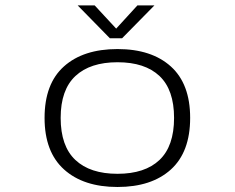

<svg xmlns="http://www.w3.org/2000/svg" viewBox="-20 -698 890 728"><path d="M565.5 -677.5 443 -553H396.5L274.5 -677.5H339L420.5 -589.5L501 -677.5ZM149 -251Q149 -380.5 222.5 -446.2Q296 -512 425.5 -512Q554.5 -512 627.8 -446Q701 -380 701 -251Q701 -121.5 627.8 -55.2Q554.5 11 425.5 11Q296.5 11 222.8 -55.5Q149 -122 149 -251ZM640 -251Q640 -357.5 584.8 -409.8Q529.5 -462 425.5 -462Q322 -462 266 -409.8Q210 -357.5 210 -251Q210 -144 265.8 -91.5Q321.5 -39 425.5 -39Q529.5 -39 584.8 -91.5Q640 -144 640 -251Z"/></svg>

Font: League Mono Wide UltraLight
Style: Regular
Weight: 200
Width: 8
Designer: Tyler Finck
Foundry: The League of Moveable Type / Tyler Finck
Version: Version 2.210